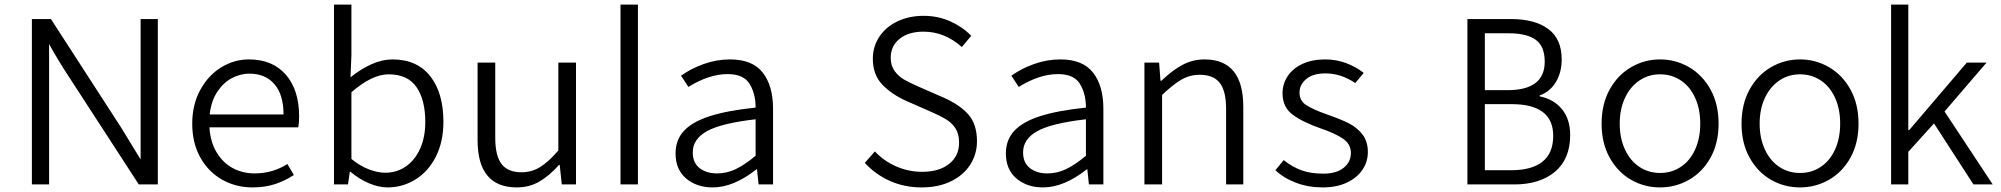

<svg xmlns="http://www.w3.org/2000/svg" viewBox="-20 -804 8724 837"><path d="M119 -721H202L508 -248L593 -109V-324V-721H668V0H585L278 -473Q232 -543 194 -612V-404V0H119Z M818 -265Q818 -348 853 -412Q888 -476 944.5 -510.5Q1001 -545 1065 -545Q1168 -545 1226 -478.5Q1284 -412 1284 -296Q1284 -268 1280 -249H893Q897 -185 924.5 -139.5Q952 -94 995 -71Q1038 -48 1090 -48Q1168 -48 1233 -89L1261 -41Q1221 -15 1177.5 -1Q1134 13 1081 13Q1008 13 948 -21Q888 -55 853 -118Q818 -181 818 -265ZM1216 -305Q1216 -391 1176.5 -437Q1137 -483 1067 -483Q1029 -483 992 -464Q955 -445 928 -405Q901 -365 894 -305Z M1508 -55H1505L1497 0H1436V-784H1512V-565L1508 -467Q1554 -504 1600.5 -524.5Q1647 -545 1691 -545Q1798 -545 1855.5 -472Q1913 -399 1913 -273Q1913 -186 1880 -121Q1847 -56 1791 -21.5Q1735 13 1670 13Q1631 13 1588.5 -5Q1546 -23 1508 -55ZM1834 -272Q1834 -369 1795.5 -424.5Q1757 -480 1674 -480Q1602 -480 1512 -402V-111Q1550 -80 1588.5 -65.5Q1627 -51 1659 -51Q1710 -51 1749.5 -78.5Q1789 -106 1811.5 -156Q1834 -206 1834 -272Z M2062 -193V-531H2139V-203Q2139 -125 2166.5 -89Q2194 -53 2253 -53Q2297 -53 2333.5 -75Q2370 -97 2414 -148V-531H2491V0H2429L2420 -85H2417Q2374 -37 2330.5 -12Q2287 13 2233 13Q2062 13 2062 -193Z M2685 -784H2761V0H2685Z M2925 -135Q2925 -194 2961.5 -233.5Q2998 -273 3074 -297.5Q3150 -322 3274 -335Q3274 -395 3248 -438Q3222 -481 3152 -481Q3071 -481 2981 -425L2949 -474Q2992 -505 3048 -525Q3104 -545 3163 -545Q3260 -545 3305 -487.5Q3350 -430 3350 -330V0H3287L3280 -66H3278Q3178 13 3087 13Q3017 13 2971 -26Q2925 -65 2925 -135ZM3274 -125V-284Q3125 -267 3062.5 -232.5Q3000 -198 3000 -140Q3000 -94 3030 -71Q3060 -48 3106 -48Q3148 -48 3187 -66.5Q3226 -85 3274 -125Z M3750 -94 3794 -144Q3833 -102 3887 -78.5Q3941 -55 4000 -55Q4074 -55 4117.5 -89.5Q4161 -124 4161 -182Q4161 -220 4145.5 -244Q4130 -268 4105.5 -283Q4081 -298 4038 -317L3931 -364Q3868 -392 3826.5 -435Q3785 -478 3785 -548Q3785 -601 3813.5 -644Q3842 -687 3892.5 -711Q3943 -735 4006 -735Q4069 -735 4122.5 -711Q4176 -687 4214 -648L4173 -599Q4098 -666 4006 -666Q3941 -666 3902 -635Q3863 -604 3863 -552Q3863 -518 3880 -494.5Q3897 -471 3921.5 -457Q3946 -443 3985 -426L4090 -380Q4162 -349 4200.5 -306Q4239 -263 4239 -188Q4239 -132 4209.5 -86Q4180 -40 4125.5 -13.5Q4071 13 3998 13Q3923 13 3860 -15Q3797 -43 3750 -94Z M4365 -135Q4365 -194 4401.5 -233.5Q4438 -273 4514 -297.5Q4590 -322 4714 -335Q4714 -395 4688 -438Q4662 -481 4592 -481Q4511 -481 4421 -425L4389 -474Q4432 -505 4488 -525Q4544 -545 4603 -545Q4700 -545 4745 -487.5Q4790 -430 4790 -330V0H4727L4720 -66H4718Q4618 13 4527 13Q4457 13 4411 -26Q4365 -65 4365 -135ZM4714 -125V-284Q4565 -267 4502.5 -232.5Q4440 -198 4440 -140Q4440 -94 4470 -71Q4500 -48 4546 -48Q4588 -48 4627 -66.5Q4666 -85 4714 -125Z M4969 -531H5033L5039 -452H5043Q5091 -498 5135.5 -521.5Q5180 -545 5231 -545Q5400 -545 5400 -338V0H5325V-329Q5325 -407 5297.5 -442.5Q5270 -478 5210 -478Q5167 -478 5130.5 -457Q5094 -436 5046 -390V0H4969Z M5540 -62 5576 -106Q5614 -76 5654 -61.5Q5694 -47 5749 -47Q5806 -47 5837.5 -72.5Q5869 -98 5869 -137Q5869 -176 5834.5 -199.5Q5800 -223 5738 -244Q5660 -271 5615.5 -304Q5571 -337 5571 -397Q5571 -438 5593.5 -472Q5616 -506 5658 -525.5Q5700 -545 5757 -545Q5805 -545 5848 -529Q5891 -513 5925 -486L5888 -442Q5826 -484 5758 -484Q5704 -484 5674.5 -459.5Q5645 -435 5645 -401Q5645 -365 5674 -346Q5703 -327 5765 -305Q5823 -285 5859 -267Q5895 -249 5919 -218.5Q5943 -188 5943 -141Q5943 -99 5919.5 -64Q5896 -29 5851.5 -8Q5807 13 5746 13Q5684 13 5630.5 -7Q5577 -27 5540 -62Z M6377 -721H6567Q6670 -721 6729 -678Q6788 -635 6788 -545Q6788 -488 6762.5 -446Q6737 -404 6692 -388V-384Q6755 -371 6790 -327Q6825 -283 6825 -216Q6825 -111 6759 -55.5Q6693 0 6581 0H6377ZM6751 -212Q6751 -350 6570 -350H6453V-62H6570Q6657 -62 6704 -99Q6751 -136 6751 -212ZM6714 -535Q6714 -602 6675 -630.5Q6636 -659 6555 -659H6453V-411H6552Q6714 -411 6714 -535Z M6962 -265Q6962 -350 6997 -413.5Q7032 -477 7090.5 -511Q7149 -545 7217 -545Q7285 -545 7343.5 -511Q7402 -477 7437 -413.5Q7472 -350 7472 -265Q7472 -180 7437 -117Q7402 -54 7343.5 -20.5Q7285 13 7217 13Q7148 13 7090 -20.5Q7032 -54 6997 -117Q6962 -180 6962 -265ZM7392 -265Q7392 -328 7370 -377Q7348 -426 7308 -453Q7268 -480 7217 -480Q7166 -480 7126 -452.5Q7086 -425 7063.5 -376.5Q7041 -328 7041 -265Q7041 -202 7063.5 -153Q7086 -104 7126 -77Q7166 -50 7217 -50Q7268 -50 7308 -77Q7348 -104 7370 -153Q7392 -202 7392 -265Z M7572 -265Q7572 -350 7607 -413.5Q7642 -477 7700.5 -511Q7759 -545 7827 -545Q7895 -545 7953.5 -511Q8012 -477 8047 -413.5Q8082 -350 8082 -265Q8082 -180 8047 -117Q8012 -54 7953.5 -20.5Q7895 13 7827 13Q7758 13 7700 -20.5Q7642 -54 7607 -117Q7572 -180 7572 -265ZM8002 -265Q8002 -328 7980 -377Q7958 -426 7918 -453Q7878 -480 7827 -480Q7776 -480 7736 -452.5Q7696 -425 7673.5 -376.5Q7651 -328 7651 -265Q7651 -202 7673.5 -153Q7696 -104 7736 -77Q7776 -50 7827 -50Q7878 -50 7918 -77Q7958 -104 7980 -153Q8002 -202 8002 -265Z M8224 -784H8299V-237H8303L8554 -531H8640L8457 -318L8667 0H8583L8411 -266L8299 -142V0H8224Z"/></svg>

Font: Nebula Sans Book
Style: Regular
Weight: 400
Designer: Paul D. Hunt for Adobe (as Source Sans)
Foundry: Nebula Entertainment & Broadcasting LLC
Version: Version 1.010